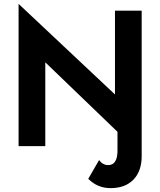

<svg xmlns="http://www.w3.org/2000/svg" viewBox="-20 -755 828 992"><path d="M551 217Q484 217 436 169L492 72Q511 98 539 98Q587 98 587 23V-74L214 -433V0H76V-735L574 -267V-700H712V52Q712 129 669.5 173Q627 217 551 217Z"/></svg>

Font: Jost* Semi
Style: Regular
Weight: 600
Version: Version 3.7